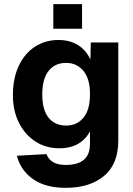

<svg xmlns="http://www.w3.org/2000/svg" viewBox="-20 -740 640 922"><path d="M296 162Q198 162 138.5 120Q79 78 61 8L203 0Q212 24 234 38Q256 52 296 52Q412 52 412 -48V-110Q394 -73 357 -50.5Q320 -28 264 -28Q200 -28 150 -60.5Q100 -93 71 -150.5Q42 -208 42 -283Q42 -364 70 -423.5Q98 -483 147.5 -515.5Q197 -548 261 -548Q315 -548 354.5 -523.5Q394 -499 414 -454L416 -536H548V-65Q548 48 479.5 105Q411 162 296 162ZM298 -137Q349 -137 380.5 -174.5Q412 -212 412 -286Q413 -360 381 -399Q349 -438 298 -438Q243 -438 213 -399Q183 -360 183 -286Q183 -212 213.5 -174.5Q244 -137 298 -137ZM236 -602V-720H374V-602Z"/></svg>

Font: Geist Mono
Style: Bold
Weight: 700
Monospace: yes
Designer: Basement.studio, Andrés Briganti, Mateo Zaragoza
Foundry: Basement.studio, Vercel, Andrés Briganti, Guido Ferreyra, Mateo Zaragoza
Version: Version 1.500; ttfautohint (v1.8.4.7-5d5b)